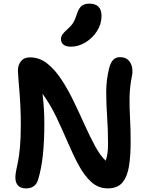

<svg xmlns="http://www.w3.org/2000/svg" viewBox="-20 -1027 822 1061"><path d="M125 14Q94 14 79.5 -2Q65 -18 65 -45Q65 -65 69.5 -85.5Q74 -106 80 -136.5Q86 -167 90.5 -216Q95 -265 95 -342Q95 -385 93 -431.5Q91 -478 87.5 -520.5Q84 -563 81.5 -594.5Q79 -626 79 -638Q79 -668 96 -689Q113 -710 146 -710Q198 -710 240.5 -676.5Q283 -643 319.5 -587.5Q356 -532 387.5 -466.5Q419 -401 448 -336.5Q477 -272 505.5 -219.5Q534 -167 564 -139Q570 -155 573.5 -177.5Q577 -200 577 -231Q577 -311 572 -382Q567 -453 567 -519Q567 -585 583 -650Q592 -683 606 -697Q620 -711 643 -711Q673 -711 689 -695Q705 -679 709.5 -656Q714 -633 710 -612Q697 -548 696 -491.5Q695 -435 698.5 -376Q702 -317 702 -242Q702 -168 693 -110Q684 -52 657 -19Q630 14 575 14Q524 14 485.5 -20.5Q447 -55 416 -112Q385 -169 355.5 -238Q326 -307 292.5 -377.5Q259 -448 215 -509Q221 -458 223 -419.5Q225 -381 225 -342Q225 -248 217 -171.5Q209 -95 191 -36Q185 -13 168.5 0.5Q152 14 125 14ZM372 -769Q344 -769 330.5 -780.5Q317 -792 317 -810Q317 -826 326 -838Q335 -850 352 -865Q376 -886 386.5 -904.5Q397 -923 406 -953Q417 -985 433.5 -996Q450 -1007 473 -1007Q541 -1007 541 -939Q541 -894 516 -855Q491 -816 452 -792.5Q413 -769 372 -769Z"/></svg>

Font: Shantell Sans Normal
Style: Regular
Weight: 600
Designer: Stephen Nixon, Anya Danilova, Shantell Martin
Foundry: Arrow Type
Version: Version 1.009;[a7da0bfa3]